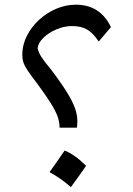

<svg xmlns="http://www.w3.org/2000/svg" viewBox="-20 -784 563 812"><path d="M449.2 -669.4 397.5 -608.4Q373.5 -644.5 348.1 -659.2Q322.8 -673.8 285.2 -673.8Q251.5 -673.8 218.8 -659.9Q186 -646 163.8 -624.5Q141.6 -603 139.2 -580.1Q143.1 -562 154.8 -543.5Q166.5 -524.9 195.3 -490.7Q255.4 -411.6 281.2 -362.5Q307.1 -313.5 307.1 -272.5Q307.1 -256.3 305.2 -244.1H231.9Q231.9 -268.6 223.1 -292.5Q214.4 -316.4 193.8 -349.1Q173.3 -381.8 137.2 -430.7Q111.3 -464.4 97.7 -484.6Q84 -504.9 79.1 -519.8Q74.2 -534.7 74.2 -552.2Q74.2 -592.8 93 -630.9Q111.8 -668.9 144 -699Q176.3 -729 217 -746.6Q257.8 -764.2 301.3 -764.2Q403.3 -764.2 449.2 -669.4ZM253.4 -147.3Q295.3 -131.1 344.1 -82.8Q328.6 -60.3 312.7 -38Q296.9 -15.7 279.7 7.4Q238.9 -29.1 189.5 -56Q206.1 -79.6 221.7 -101.6Q237.3 -123.6 253.4 -147.3Z"/></svg>

Font: Pinar Medium
Style: Regular
Weight: 500
Designer: Amin Abedi
Version: Version 3.000